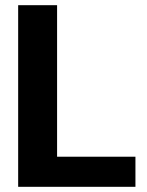

<svg xmlns="http://www.w3.org/2000/svg" viewBox="-20 -720 565 740"><path d="M50 0V-700H200V-116H502V0Z"/></svg>

Font: DM Sans 36pt Black
Style: Regular
Weight: 900
Designer: Colophon Foundry, Jonny Pinhorn
Foundry: Colophon Foundry
Version: Version 4.004;gftools[0.9.30]